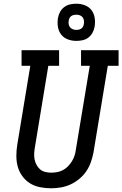

<svg xmlns="http://www.w3.org/2000/svg" viewBox="-20 -1005 658 1033"><path d="M254 8Q224 8 194.5 2Q165 -4 141 -19Q117 -34 100 -57.5Q83 -81 75.5 -108.5Q68 -136 68 -166.5Q68 -197 73 -227L143 -651H96V-735H298V-651H240L168 -214Q165 -197 164 -180.5Q163 -164 166 -148Q169 -132 176.5 -118Q184 -104 195.5 -94Q207 -84 223 -80Q239 -76 255 -76Q271 -76 287.5 -79Q304 -82 319 -90Q334 -98 346 -110.5Q358 -123 367 -137.5Q376 -152 381 -167.5Q386 -183 388 -199L463 -651H416V-735H618V-651H560L483 -185Q478 -159 469 -133Q460 -107 444.5 -84Q429 -61 406.5 -42.5Q384 -24 359 -12.5Q334 -1 307 3.5Q280 8 254 8ZM391 -785Q366 -785 344 -793.5Q322 -802 308.5 -820Q295 -838 291.5 -861.5Q288 -885 292 -909Q295 -926 303.5 -941.5Q312 -957 326.5 -967.5Q341 -978 357.5 -981.5Q374 -985 391 -985Q415 -985 437 -976.5Q459 -968 472.5 -950Q486 -932 489.5 -908.5Q493 -885 489 -861Q486 -844 477.5 -828.5Q469 -813 455 -802.5Q441 -792 424 -788.5Q407 -785 391 -785ZM391 -844Q397 -844 404 -845.5Q411 -847 417 -851Q423 -855 426.5 -861.5Q430 -868 431 -875Q433 -885 431.5 -895Q430 -905 424.5 -912Q419 -919 410 -922.5Q401 -926 391 -926Q384 -926 377 -924.5Q370 -923 364 -919Q358 -915 354.5 -908.5Q351 -902 350 -895Q348 -885 349.5 -875Q351 -865 357 -858Q363 -851 372 -847.5Q381 -844 391 -844Z"/></svg>

Font: Iosevka Etoile Medium Oblique
Style: Regular
Weight: 500
Italic angle: -9°
Designer: Belleve Invis
Foundry: Belleve Invis
Version: Version 15.5.2; ttfautohint (v1.8.4)